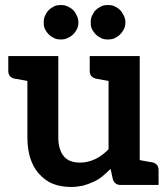

<svg xmlns="http://www.w3.org/2000/svg" viewBox="-20 -736 669 764"><path d="M586 -90C578 -91 579 -91 536 -99V-513H412H337V-454C337 -437 345 -427 362 -423C370 -422 370 -421 412 -414V-142C395 -125 378 -112 359 -103C340 -94 320 -89 299 -89C270 -89 248 -97 234 -114C220 -131 212 -156 212 -187V-513H89H13V-454C13 -437 21 -427 38 -423C46 -422 46 -422 89 -414V-187C89 -158 93 -132 100 -108C108 -84 118 -64 133 -47C148 -30 166 -15 187 -6C209 3 234 8 262 8C279 8 294 6 309 3C324 -1 338 -6 351 -12C364 -18 376 -25 387 -34C398 -43 409 -53 420 -64L429 -23C434 -8 444 0 460 0H536H611V-59C611 -76 603 -86 586 -90ZM292 -646C292 -656 290 -665 286 -673C282 -681 278 -690 271 -696C265 -702 256 -707 248 -711C240 -715 231 -716 222 -716C213 -716 204 -715 196 -711C188 -707 180 -702 174 -696C168 -690 163 -681 159 -673C155 -665 154 -656 154 -646C154 -637 155 -628 159 -620C163 -612 168 -605 174 -599C180 -593 188 -588 196 -584C204 -580 213 -579 222 -579C231 -579 240 -580 248 -584C256 -588 265 -593 271 -599C277 -605 282 -612 286 -620C290 -628 292 -637 292 -646ZM479 -646C479 -656 477 -665 473 -673C469 -681 464 -690 458 -696C452 -702 444 -707 436 -711C428 -715 418 -716 409 -716C400 -716 391 -715 383 -711C375 -707 367 -702 361 -696C355 -690 350 -681 346 -673C342 -665 341 -656 341 -646C341 -637 342 -628 346 -620C350 -612 355 -605 361 -599C367 -593 375 -588 383 -584C391 -580 400 -579 409 -579C418 -579 428 -580 436 -584C444 -588 452 -593 458 -599C464 -605 469 -612 473 -620C477 -628 479 -637 479 -646Z"/></svg>

Font: SVN-Aleo
Style: Bold
Weight: 700
Designer: Alessio Laiso
Version: Version 1.2.2